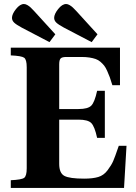

<svg xmlns="http://www.w3.org/2000/svg" viewBox="-20 -927 669 947"><path d="M33.2 0V-38.1Q86.4 -40.5 99.1 -49.8Q111.8 -59.1 111.8 -97.2V-595.2Q111.8 -633.3 99.1 -642.3Q86.4 -651.4 33.2 -653.8V-691.9H571.8V-506.8H534.2Q526.9 -531.2 521.5 -546.1Q516.1 -561 508.5 -577.6Q501 -594.2 493.7 -603.5Q486.3 -612.8 475.6 -622.1Q464.8 -631.3 451.7 -636Q438.5 -640.6 421.1 -643.3Q403.8 -646 381.8 -646H307.1Q286.1 -646 279.1 -638.7Q272 -631.3 272 -609.9V-389.2H367.2Q413.6 -389.2 430.2 -406Q446.8 -422.9 459 -479H497.1V-247.1H459Q446.8 -303.2 430.2 -320.1Q413.6 -336.9 367.2 -336.9H272V-119.1Q272 -73.2 297.4 -59.6Q322.8 -45.9 395 -45.9Q437.5 -45.9 464.6 -54Q491.7 -62 510.7 -87.4Q529.8 -112.8 538.3 -132.6Q546.9 -152.3 564 -202.6Q564.5 -203.6 564.7 -204.3Q564.9 -205.1 565.2 -206.1Q565.4 -207 565.9 -208H604L591.8 0ZM247.1 -838.9Q247.1 -857.4 266.8 -882.3Q286.6 -907.2 306.2 -907.2Q314.5 -907.2 324 -901.4Q333.5 -895.5 339.1 -890.1Q344.7 -884.8 356 -873L460.9 -757.8L432.1 -719.2L294.9 -791Q268.6 -805.2 257.8 -815.4Q247.1 -825.7 247.1 -838.9ZM39.1 -838.9Q39.1 -857.4 58.8 -882.3Q78.6 -907.2 98.1 -907.2Q106.4 -907.2 116 -901.4Q125.5 -895.5 131.1 -890.1Q136.7 -884.8 147.9 -873L252.9 -757.8L224.1 -719.2L86.9 -791Q60.5 -805.2 49.8 -815.4Q39.1 -825.7 39.1 -838.9Z"/></svg>

Font: Linguistics Pro
Style: Bold
Weight: 700
Designer: Stefan Peev, Context Ltd
Foundry: Stefan Peev, Context Ltd
Version: Version 001.000